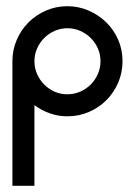

<svg xmlns="http://www.w3.org/2000/svg" viewBox="-20 -375 435 619"><path d="M197 0Q168 0 141 -9.5Q114 -19 91 -36V224H20V-178Q20 -214 34 -246.5Q48 -279 72 -303Q96 -327 128.5 -341Q161 -355 197 -355Q233 -355 265.5 -341Q298 -327 322.5 -303Q347 -279 361 -247Q375 -215 375 -178Q375 -141 361 -108.5Q347 -76 323 -52Q299 -28 266.5 -14Q234 0 197 0ZM197 -71Q219 -71 238.5 -79.5Q258 -88 272.5 -102.5Q287 -117 295.5 -136.5Q304 -156 304 -178Q304 -200 295.5 -219Q287 -238 272.5 -252.5Q258 -267 238.5 -275.5Q219 -284 197 -284Q176 -284 156.5 -275.5Q137 -267 122.5 -252.5Q108 -238 99.5 -218.5Q91 -199 91 -178Q91 -156 99.5 -136.5Q108 -117 122.5 -102.5Q137 -88 156 -79.5Q175 -71 197 -71Z"/></svg>

Font: Googee
Style: Regular
Weight: 400
Designer: Peter Wiegel
Foundry: CATFonts Peter Wiegel
Version: 1.000